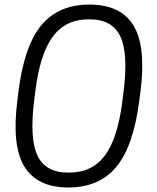

<svg xmlns="http://www.w3.org/2000/svg" viewBox="-20 -811 689 842"><path d="M372.1 -791Q508.8 -791 564.9 -700Q621.1 -608.9 596.2 -410.2L590.8 -370.1Q565.4 -169.9 490.2 -79.3Q415 11.2 279.8 11.2Q143.6 11.2 87.2 -80.1Q30.8 -171.4 56.2 -370.1L61 -410.2Q86.4 -610.4 161.6 -700.7Q236.8 -791 372.1 -791ZM277.8 -54.2H285.2Q384.3 -54.2 440.4 -129.6Q496.6 -205.1 517.1 -370.1L522 -410.2Q543 -576.7 507.6 -651.4Q472.2 -726.1 374 -726.1H367.2Q268.1 -726.1 211.7 -650.6Q155.3 -575.2 134.8 -410.2L129.9 -370.1Q108.9 -203.6 144.3 -128.9Q179.7 -54.2 277.8 -54.2Z"/></svg>

Font: Cooper Hewitt
Style: Book Italic
Weight: 706
Designer: Village Type and Design LLC
Foundry: Cooper Hewitt Smithsonian Design Museum
Version: 1.000